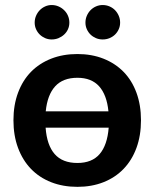

<svg xmlns="http://www.w3.org/2000/svg" viewBox="-20 -736 614 764"><path d="M33.5 0ZM288 -521Q345 -521 391.8 -502.5Q438.5 -484 471.8 -450Q505 -416 523 -367Q541 -318 541 -257.5Q541 -196.5 523 -147.5Q505 -98.5 471.8 -64Q438.5 -29.5 391.8 -11Q345 7.5 288 7.5Q230.5 7.5 183.5 -11Q136.5 -29.5 103.2 -64Q70 -98.5 51.8 -147.5Q33.5 -196.5 33.5 -257.5Q33.5 -318 51.8 -367Q70 -416 103.2 -450Q136.5 -484 183.5 -502.5Q230.5 -521 288 -521ZM288 -87.5Q346 -87.5 376.5 -123Q407 -158.5 412.5 -228H161.5Q166.5 -158.5 197.5 -123Q228.5 -87.5 288 -87.5ZM288 -426.5Q230.5 -426.5 199.5 -392.5Q168.5 -358.5 162 -293H411.5Q405 -358.5 374.5 -392.5Q344 -426.5 288 -426.5ZM256 -646Q256 -632 250.5 -619.8Q245 -607.5 235.2 -598.5Q225.5 -589.5 212.8 -584.2Q200 -579 185.5 -579Q172 -579 159.8 -584.2Q147.5 -589.5 138.2 -598.5Q129 -607.5 123.5 -619.8Q118 -632 118 -646Q118 -660.5 123.5 -673.2Q129 -686 138.2 -695.5Q147.5 -705 159.8 -710.5Q172 -716 185.5 -716Q200 -716 212.8 -710.5Q225.5 -705 235.2 -695.5Q245 -686 250.5 -673.2Q256 -660.5 256 -646ZM458 -646Q458 -632 452.5 -619.8Q447 -607.5 437.8 -598.5Q428.5 -589.5 415.8 -584.2Q403 -579 388.5 -579Q374.5 -579 362 -584.2Q349.5 -589.5 340.2 -598.5Q331 -607.5 325.5 -619.8Q320 -632 320 -646Q320 -660.5 325.5 -673.2Q331 -686 340.2 -695.5Q349.5 -705 362 -710.5Q374.5 -716 388.5 -716Q403 -716 415.8 -710.5Q428.5 -705 437.8 -695.5Q447 -686 452.5 -673.2Q458 -660.5 458 -646Z"/></svg>

Font: Lato
Style: Bold
Weight: 700
Designer: Lukasz Dziedzic
Foundry: tyPoland Lukasz Dziedzic
Version: Version 2.007; 2014-02-27